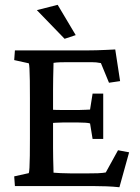

<svg xmlns="http://www.w3.org/2000/svg" viewBox="-20 -786 591 811"><path d="M484.4 4.9Q457 2 429.7 1Q402.3 0 378.9 0H43L40 -41L101.6 -54.7Q103.5 -59.6 104.5 -78.1Q105.5 -96.7 106 -127.9Q106.4 -159.2 106.4 -201.2V-371.1Q106.4 -414.1 106 -445.8Q105.5 -477.5 104.5 -496.1Q103.5 -514.6 101.6 -518.6L40 -532.2L43 -573.2H353.5Q368.2 -573.2 387.7 -573.7Q407.2 -574.2 427.7 -575.2Q448.2 -576.2 466.8 -577.1L487.3 -443.4L440.4 -436.5L406.2 -519.5Q396.5 -521.5 386.7 -522.5Q377 -523.4 366.2 -523.4H267.6Q249 -523.4 233.9 -522.9Q218.8 -522.5 206.1 -520.5Q206.1 -515.6 205.6 -498Q205.1 -480.5 204.6 -456.5Q204.1 -432.6 204.1 -406.2V-161.1Q204.1 -137.7 204.6 -116.7Q205.1 -95.7 205.6 -79.6Q206.1 -63.5 206.1 -56.6Q220.7 -55.7 236.8 -54.7Q252.9 -53.7 275.4 -53.7H357.4Q379.9 -53.7 393.1 -54.2Q406.2 -54.7 413.6 -55.7Q420.9 -56.6 426.8 -57.6L478.5 -151.4L525.4 -142.6ZM371.1 -199.2 360.4 -264.6Q354.5 -266.6 341.8 -267.6Q329.1 -268.6 311.5 -268.6H244.1Q230.5 -268.6 215.8 -267.6Q201.2 -266.6 186.5 -265.6V-323.2Q201.2 -322.3 215.8 -321.8Q230.5 -321.3 244.1 -321.3H311.5Q329.1 -321.3 341.8 -322.3Q354.5 -323.2 360.4 -323.2L371.1 -390.6H416V-199.2ZM252.9 -622.1 135.7 -743.2 223.6 -765.6 299.8 -637.7Z"/></svg>

Font: Crimson Pro Medium
Style: Regular
Weight: 500
Designer: Jacques Le Bailly
Foundry: Baron von Fonthausen
Version: Version 1.003